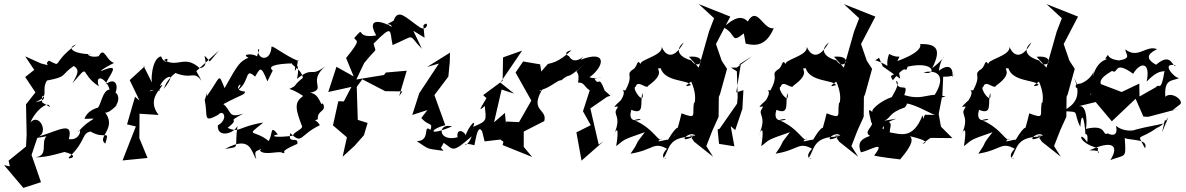

<svg xmlns="http://www.w3.org/2000/svg" viewBox="-54 -725 5787 937"><path d="M172 -388 167 -406 69 -450 113 -384 69 -349 119 -274 73 -216 76 -68 73 -10 -12 59 -6 87 -34 81 60 192 146 164 100 31 128 -52 173 -60C143 -31 185 36 119 42C171 47 274 11 262 17C346 39 272 56 282 43C366 -35 343 -75 388 -83C461 -40 482 -98 460 -24C414 -57 527 -101 451 -186C461 -145 541 -238 511 -209C549 -260 488 -316 483 -228C540 -296 514 -357 461 -313C479 -361 544 -423 439 -378C438 -385 490 -412 503 -418C463 -429 455 -502 428 -451C384 -439 355 -469 395 -460C284 -463 279 -497 317 -507C192 -414 254 -395 185 -429C151 -405 225 -398 125 -420ZM152 -225C142 -296 195 -230 120 -228C193 -254 144 -281 175 -332C278 -351 239 -358 306 -403C339 -382 321 -360 300 -319C389 -421 330 -368 428 -304C407 -371 466 -341 481 -288C443 -285 438 -199 418 -196C494 -205 383 -215 358 -145C445 -146 388 -157 326 -79C344 -118 346 -37 282 -46C305 -137 234 -88 136 -59C183 -83 136 -175 94 -127C124 -196 187 -234 189 -203Z M970 -425C909 -497 986 -402 921 -392C846 -460 816 -392 746 -432C782 -455 756 -393 732 -450C684 -441 681 -317 690 -317L646 -405L652 -401L579 -334L627 -234L605 -253L566 -118L609 -108L544 58L666 46L626 -51L627 -170L720 -164C656 -246 745 -300 737 -311C657 -252 661 -298 725 -282C713 -335 831 -399 746 -292C771 -377 883 -406 797 -371C886 -333 889 -385 930 -330L904 -378L1015 -479L1009 -472Z M1277 -381C1254 -398 1275 -414 1382 -416C1341 -418 1419 -394 1424 -345C1371 -303 1402 -311 1358 -291C1425 -271 1467 -211 1440 -266C1388 -233 1378 -215 1420 -109C1425 -94 1373 -78 1377 -63C1288 -51 1261 -61 1302 -69C1262 -120 1279 -71 1257 -37C1183 -97 1140 -53 1231 -127C1107 -107 1116 -74 1057 -101C1128 -157 1038 -120 1134 -171C1057 -145 1078 -183 1036 -217C1131 -267 1139 -261 1142 -278C1060 -285 1158 -349 1100 -280C1170 -325 1137 -400 1191 -351C1216 -393 1219 -408 1251 -328ZM1215 11C1240 37 1315 6 1327 23C1354 13 1292 23 1397 -23C1404 -64 1348 -16 1363 -75C1423 -17 1406 -66 1507 -114C1474 -171 1428 -115 1497 -143C1493 -191 1544 -177 1521 -222C1511 -197 1508 -269 1459 -272C1545 -291 1443 -324 1533 -401C1456 -343 1479 -406 1395 -340C1413 -410 1384 -430 1385 -379C1401 -394 1397 -448 1403 -427C1339 -452 1276 -505 1271 -497C1267 -422 1202 -432 1205 -483C1227 -493 1178 -438 1216 -435C1193 -473 1115 -460 1159 -444C1117 -424 1109 -416 1042 -295C1010 -371 1027 -356 955 -255C957 -294 953 -252 945 -238C962 -155 934 -124 1010 -164C1036 -196 1063 -144 1009 -113C1005 -48 1092 -74 1105 -112C1088 7 1122 -11 1044 2C1176 -70 1171 23 1197 51C1177 -16 1221 36 1236 -34Z M2012 -601C2041 -632 2034 -565 1993 -593C1929 -636 1889 -688 1867 -624C1807 -591 1853 -620 1858 -594C1823 -616 1727 -650 1782 -552C1671 -534 1735 -607 1675 -540C1682 -520 1715 -540 1635 -442L1672 -352L1588 -399L1548 -276L1661 -301L1624 -230L1597 -231L1571 -113L1639 -55L1618 40L1676 -13L1722 -65L1740 -125L1692 -140L1687 -301L1714 -338L1826 -280L1910 -279L1894 -256L1931 -380L1829 -371L1820 -359L1685 -337L1723 -417C1791 -502 1781 -462 1769 -512C1868 -612 1846 -574 1862 -505C1982 -557 1933 -559 2005 -487L1963 -575L2018 -541Z M2002 -149C2040 -106 2059 -131 2047 -91C2007 -122 2051 -38 1980 -36C2045 7 2024 -1 2110 11C2069 -50 2070 60 2111 -28C2160 4 2151 26 2248 -60C2220 16 2186 -39 2261 -16C2270 -57 2278 -119 2299 -84L2311 -35L2388 -44L2426 -16L2410 -174L2357 -128L2394 -288L2455 -268L2388 -322L2494 -478L2401 -445L2399 -331L2304 -261L2320 -246C2293 -200 2275 -174 2312 -208C2318 -137 2327 -136 2255 -106C2277 -162 2213 -85 2214 -39C2242 -73 2169 -115 2179 -55C2081 -30 2080 -128 2152 -108C2028 -56 2046 -96 2119 -114L2066 -261L2134 -351L2141 -422L2142 -468L2030 -398L2088 -415L1992 -270L1958 -164L2032 -188Z M2897 -283C2866 -366 2872 -298 2847 -341C2919 -358 2854 -335 2823 -348C2897 -402 2910 -484 2779 -433C2831 -493 2756 -388 2722 -452C2730 -445 2682 -468 2735 -480C2669 -417 2632 -417 2620 -413C2572 -360 2545 -327 2595 -329L2582 -411L2499 -425L2462 -371L2539 -234L2479 -129L2416 -132L2410 -63L2399 -17L2543 41L2502 -8V-83L2602 -134C2620 -196 2521 -180 2601 -303C2549 -244 2594 -278 2578 -284C2629 -293 2668 -337 2685 -333C2741 -379 2694 -321 2800 -413C2725 -347 2781 -405 2767 -322C2798 -324 2797 -301 2824 -284L2791 -182L2829 -114L2759 -79L2784 59L2892 -36L2868 -19L2827 -196L2908 -252L2925 -258Z M3313 -63 3334 -33 3426 40 3393 -12 3423 -89 3453 -155 3454 -252 3460 -266 3494 -389 3468 -429 3440 -510 3510 -644 3356 -705 3431 -636 3406 -571 3356 -395 3308 -448C3409 -458 3356 -374 3320 -430C3271 -443 3231 -477 3283 -518C3226 -418 3187 -466 3175 -497C3184 -451 3051 -432 3075 -408C3051 -446 3062 -397 3030 -383C2999 -357 3041 -363 2998 -284C2955 -283 3016 -299 2976 -236C2908 -174 2977 -225 2957 -195C2932 -162 2989 -160 2935 -54C2966 -129 2963 -69 2953 -12C2995 -42 2969 -38 3093 -80C3031 -2 3074 -47 3023 25C3136 7 3134 -36 3201 1C3147 58 3229 54 3184 46C3214 8 3201 -60 3330 -58C3240 -17 3314 -93 3339 -63ZM3333 -226C3322 -163 3351 -142 3272 -172C3263 -134 3248 -72 3234 -59C3272 -115 3251 -120 3206 -43C3200 -47 3127 -20 3176 -49C3163 -22 3138 -99 3040 -139C3131 -163 2998 -94 3027 -189C3095 -161 3068 -225 3081 -271C3095 -203 3025 -296 3048 -302C3059 -339 3102 -285 3110 -307C3207 -376 3131 -393 3170 -392C3192 -324 3302 -337 3318 -310C3246 -285 3374 -359 3318 -330C3368 -218 3305 -193 3346 -203Z M3585 -512C3637 -499 3686 -503 3722 -587C3669 -579 3642 -700 3595 -620C3554 -665 3501 -611 3476 -592C3543 -558 3510 -509 3576 -562ZM3617 -451 3541 -395H3513L3542 -377L3546 -249L3543 -219L3458 -97L3448 -93L3455 -23L3530 -11L3512 -109L3534 -90L3569 -194L3574 -285L3539 -274L3561 -409L3552 -410Z M4021 -63 4042 -33 4134 40 4101 -12 4131 -89 4161 -155 4162 -252 4168 -266 4202 -389 4176 -429 4148 -510 4218 -644 4064 -705 4139 -636 4114 -571 4064 -395 4016 -448C4117 -458 4064 -374 4028 -430C3979 -443 3939 -477 3991 -518C3934 -418 3895 -466 3883 -497C3892 -451 3759 -432 3783 -408C3759 -446 3770 -397 3738 -383C3707 -357 3749 -363 3706 -284C3663 -283 3724 -299 3684 -236C3616 -174 3685 -225 3665 -195C3640 -162 3697 -160 3643 -54C3674 -129 3671 -69 3661 -12C3703 -42 3677 -38 3801 -80C3739 -2 3782 -47 3731 25C3844 7 3842 -36 3909 1C3855 58 3937 54 3892 46C3922 8 3909 -60 4038 -58C3948 -17 4022 -93 4047 -63ZM4041 -226C4030 -163 4059 -142 3980 -172C3971 -134 3956 -72 3942 -59C3980 -115 3959 -120 3914 -43C3908 -47 3835 -20 3884 -49C3871 -22 3846 -99 3748 -139C3839 -163 3706 -94 3735 -189C3803 -161 3776 -225 3789 -271C3803 -203 3733 -296 3756 -302C3767 -339 3810 -285 3818 -307C3915 -376 3839 -393 3878 -392C3900 -324 4010 -337 4026 -310C3954 -285 4082 -359 4026 -330C4076 -218 4013 -193 4054 -203Z M4254 -401 4339 -341 4331 -384C4309 -345 4280 -371 4303 -333C4382 -432 4358 -354 4376 -400C4514 -430 4515 -352 4453 -372C4534 -389 4567 -341 4493 -241L4561 -253C4478 -282 4459 -230 4359 -261C4385 -332 4330 -266 4319 -330C4345 -323 4300 -257 4298 -251C4250 -236 4179 -183 4210 -171C4173 -212 4190 -167 4198 -128C4216 -112 4155 -82 4192 -62C4135 -43 4134 -18 4147 18C4187 13 4275 -48 4212 34C4231 40 4320 51 4339 53C4338 51 4420 -32 4387 -60C4387 -60 4503 -35 4447 -23L4487 -52L4594 -51L4538 -107L4527 -169L4545 -262L4549 -351C4621 -348 4610 -381 4591 -345C4599 -351 4602 -435 4528 -380C4539 -467 4591 -467 4495 -392C4549 -497 4503 -511 4436 -510C4442 -501 4439 -468 4325 -427C4345 -468 4338 -432 4285 -462C4257 -382 4313 -398 4218 -431L4236 -443ZM4262 -136C4296 -150 4279 -172 4362 -201C4386 -229 4356 -224 4368 -220C4419 -216 4510 -155 4516 -164L4460 -165C4443 -133 4461 -123 4448 -162C4401 -41 4338 -72 4288 -79C4290 -120 4311 -127 4247 -141C4289 -57 4198 -104 4321 -146Z M5010 -63 5031 -33 5123 40 5090 -12 5120 -89 5150 -155 5151 -252 5157 -266 5191 -389 5165 -429 5137 -510 5207 -644 5053 -705 5128 -636 5103 -571 5053 -395 5005 -448C5106 -458 5053 -374 5017 -430C4968 -443 4928 -477 4980 -518C4923 -418 4884 -466 4872 -497C4881 -451 4748 -432 4772 -408C4748 -446 4759 -397 4727 -383C4696 -357 4738 -363 4695 -284C4652 -283 4713 -299 4673 -236C4605 -174 4674 -225 4654 -195C4629 -162 4686 -160 4632 -54C4663 -129 4660 -69 4650 -12C4692 -42 4666 -38 4790 -80C4728 -2 4771 -47 4720 25C4833 7 4831 -36 4898 1C4844 58 4926 54 4881 46C4911 8 4898 -60 5027 -58C4937 -17 5011 -93 5036 -63ZM5030 -226C5019 -163 5048 -142 4969 -172C4960 -134 4945 -72 4931 -59C4969 -115 4948 -120 4903 -43C4897 -47 4824 -20 4873 -49C4860 -22 4835 -99 4737 -139C4828 -163 4695 -94 4724 -189C4792 -161 4765 -225 4778 -271C4792 -203 4722 -296 4745 -302C4756 -339 4799 -285 4807 -307C4904 -376 4828 -393 4867 -392C4889 -324 4999 -337 5015 -310C4943 -285 5071 -359 5015 -330C5065 -218 5002 -193 5043 -203Z M5668 -187 5704 -215C5727 -231 5666 -282 5633 -253C5627 -342 5665 -328 5701 -344C5678 -342 5607 -423 5684 -406C5668 -388 5666 -477 5588 -409C5518 -447 5569 -473 5593 -485C5539 -507 5500 -435 5438 -484C5438 -460 5472 -441 5407 -430C5328 -440 5370 -478 5340 -440C5369 -431 5304 -448 5279 -350C5290 -420 5294 -345 5219 -317C5159 -316 5239 -251 5187 -347C5225 -263 5198 -214 5131 -183C5225 -177 5178 -187 5218 -106C5225 -195 5240 -136 5243 -70C5243 -70 5258 -78 5252 -31C5209 -95 5201 -27 5305 -2C5295 43 5341 6 5263 9C5371 -42 5411 -18 5365 56C5440 27 5442 53 5435 -51C5464 -39 5553 -48 5534 -1C5493 -82 5498 -33 5595 -103C5576 -98 5614 -97 5648 -154L5617 -79L5631 -139C5673 -119 5560 -118 5451 -81C5513 -102 5445 -68 5392 -111C5404 -62 5374 -62 5352 -74C5322 -59 5353 -121 5245 -96C5250 -102 5256 -216 5211 -207L5293 -227L5372 -133L5488 -243L5526 -156L5550 -155L5713 -198ZM5268 -262C5263 -256 5266 -292 5356 -284C5269 -323 5351 -365 5373 -379C5406 -358 5378 -436 5476 -365C5512 -425 5562 -423 5542 -327C5601 -388 5620 -372 5629 -379C5612 -269 5602 -322 5588 -300L5507 -254L5506 -317L5420 -276L5315 -316L5280 -289Z"/></svg>

Font: Charger Distortion
Style: 2It
Weight: 400
Designer: Jasper
Foundry: Cannot Into Space Fonts
Version: Version 0.98